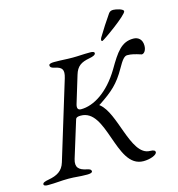

<svg xmlns="http://www.w3.org/2000/svg" viewBox="-144 -957 996 1077"><g transform="rotate(-15 354.5 -418.0)"><path d="M508 -697C515 -697 669 -806 669 -827C669 -841 625 -850 611 -850C600 -850 591 -847 584 -837C557 -798 531 -758 507 -718C504 -713 502 -707 502 -703C502 -700 504 -697 508 -697ZM557 14C596 14 636 -1 636 -18C636 -25 629 -32 607 -32C549 -32 519 -101 491 -177C466 -245 443 -317 403 -350C395 -356 397 -353 406 -359C481 -409 521 -443 566 -523C589 -564 604 -584 621 -584C646 -584 664 -579 702 -567C716 -567 729 -584 729 -611C729 -647 707 -665 678 -665C609 -665 576 -616 524 -527C455 -412 367 -358 294 -358C274 -358 270 -371 276 -392L324 -550C338 -597 363 -613 412 -622C435 -626 449 -633 449 -642C449 -650 441 -653 425 -653C375 -653 363 -650 323 -650C281 -650 265 -653 215 -653C199 -653 185 -650 185 -642C185 -633 189 -626 209 -622C253 -613 264 -597 250 -550L112 -98C98 -51 65 -33 16 -24C-7 -20 -20 -15 -20 -6C-20 2 -12 5 4 5C54 5 77 0 124 0C166 0 182 5 232 5C248 5 262 2 262 -6C262 -15 257 -20 237 -24C193 -33 172 -51 186 -98L250 -305C253 -315 254 -324 282 -324C356 -324 385 -245 414 -163C445 -76 474 14 557 14Z"/></g></svg>

Font: EB Garamond
Style: Italic
Weight: 400
Italic angle: -17.2°
Designer: Georg Duffner and Octavio Pardo
Foundry: Georg Duffner
Version: Version 1.000;PS 001.000;hotconv 1.0.88;makeotf.lib2.5.64775